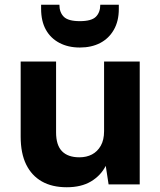

<svg xmlns="http://www.w3.org/2000/svg" viewBox="-20 -776 675 808"><path d="M261 12Q199 12 156 -12.5Q113 -37 90 -84Q67 -131 67 -201V-517H216V-219Q216 -165 241 -139.5Q266 -114 314 -114Q344 -114 367 -126Q390 -138 404 -162.5Q418 -187 418 -224V-517H568V0H437L425 -78Q404 -37 363 -12.5Q322 12 261 12ZM316 -576Q267 -576 230 -595.5Q193 -615 173 -651Q153 -687 153 -739V-756H230Q230 -724 248.5 -705.5Q267 -687 316 -687Q365 -687 383.5 -705.5Q402 -724 402 -756H480V-738Q480 -687 459 -650.5Q438 -614 401.5 -595Q365 -576 316 -576Z"/></svg>

Font: DM Sans 11pt Black
Style: Regular
Weight: 900
Version: Version 4.004;gftools[0.9.30]